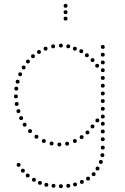

<svg xmlns="http://www.w3.org/2000/svg" viewBox="-20 -752 647 990"><path d="M366 -35Q376 -35 376 -25Q376 -15 366 -15Q356 -15 356 -25Q356 -35 366 -35ZM326 -21Q336 -21 336 -11Q336 -1 326 -1Q316 -1 316 -11Q316 -21 326 -21ZM286 -17Q296 -17 296 -7Q296 3 286 3Q276 3 276 -7Q276 -17 286 -17ZM246 -22Q256 -22 256 -12Q256 -2 246 -2Q236 -2 236 -12Q236 -22 246 -22ZM206 -35Q216 -35 216 -25Q216 -15 206 -15Q196 -15 196 -25Q196 -35 206 -35ZM401 -55Q411 -55 411 -45Q411 -35 401 -35Q391 -35 391 -45Q391 -55 401 -55ZM168 -57Q178 -57 178 -47Q178 -37 168 -37Q158 -37 158 -47Q158 -57 168 -57ZM431 -79Q441 -79 441 -69Q441 -59 431 -59Q421 -59 421 -69Q421 -79 431 -79ZM135 -86Q145 -86 145 -76Q145 -66 135 -66Q125 -66 125 -76Q125 -86 135 -86ZM89 -153Q99 -153 99 -143Q99 -133 89 -133Q79 -133 79 -143Q79 -153 89 -153ZM75 -189Q85 -189 85 -179Q85 -169 75 -169Q65 -169 65 -179Q65 -189 75 -189ZM62 -265Q72 -265 72 -255Q72 -245 62 -245Q52 -245 52 -255Q52 -265 62 -265ZM64 -305Q74 -305 74 -295Q74 -285 64 -285Q54 -285 54 -295Q54 -305 64 -305ZM71 -341Q81 -341 81 -331Q81 -321 71 -321Q61 -321 61 -331Q61 -341 71 -341ZM84 -379Q94 -379 94 -369Q94 -359 84 -359Q74 -359 74 -369Q74 -379 84 -379ZM102 -414Q112 -414 112 -404Q112 -394 102 -394Q92 -394 92 -404Q92 -414 102 -414ZM457 -452Q467 -452 467 -442Q467 -432 457 -432Q447 -432 447 -442Q447 -452 457 -452ZM124 -445Q134 -445 134 -435Q134 -425 124 -425Q114 -425 114 -435Q114 -445 124 -445ZM399 -498Q409 -498 409 -488Q409 -478 399 -478Q389 -478 389 -488Q389 -498 399 -498ZM366 -511Q376 -511 376 -501Q376 -491 366 -491Q356 -491 356 -501Q356 -511 366 -511ZM215 -511Q225 -511 225 -501Q225 -491 215 -491Q205 -491 205 -501Q205 -511 215 -511ZM181 -494Q191 -494 191 -484Q191 -474 181 -474Q171 -474 171 -484Q171 -494 181 -494ZM510 -280Q520 -280 520 -270Q520 -260 510 -260Q500 -260 500 -270Q500 -280 510 -280ZM510 -320Q520 -320 520 -310Q520 -300 510 -300Q500 -300 500 -310Q500 -320 510 -320ZM510 -360Q520 -360 520 -350Q520 -340 510 -340Q500 -340 500 -350Q500 -360 510 -360ZM510 -400Q520 -400 520 -390Q520 -380 510 -380Q500 -380 500 -390Q500 -400 510 -400ZM510 -440Q520 -440 520 -430Q520 -420 510 -420Q500 -420 500 -430Q500 -440 510 -440ZM510 -480Q520 -480 520 -470Q520 -460 510 -460Q500 -460 500 -470Q500 -480 510 -480ZM510 -520Q520 -520 520 -510Q520 -500 510 -500Q500 -500 500 -510Q500 -520 510 -520ZM508 38Q518 38 518 48Q518 58 508 58Q498 58 498 48Q498 38 508 38ZM510 -1Q520 -1 520 9Q520 19 510 19Q500 19 500 9Q500 -1 510 -1ZM510 -44Q520 -44 520 -34Q520 -24 510 -24Q500 -24 500 -34Q500 -44 510 -44ZM510 -124Q520 -124 520 -114Q520 -104 510 -104Q500 -104 500 -114Q500 -124 510 -124ZM510 -161Q520 -161 520 -151Q520 -141 510 -141Q500 -141 500 -151Q500 -161 510 -161ZM510 -201Q520 -201 520 -191Q520 -181 510 -181Q500 -181 500 -191Q500 -201 510 -201ZM510 -241Q520 -241 520 -231Q520 -221 510 -221Q500 -221 500 -231Q500 -241 510 -241ZM434 159Q444 159 444 169Q444 179 434 179Q424 179 424 169Q424 159 434 159ZM463 136Q473 136 473 146Q473 156 463 156Q453 156 453 146Q453 136 463 136ZM483 107Q493 107 493 117Q493 127 483 127Q473 127 473 117Q473 107 483 107ZM500 73Q510 73 510 83Q510 93 500 93Q490 93 490 83Q490 73 500 73ZM510 -84Q520 -84 520 -74Q520 -64 510 -64Q500 -64 500 -74Q500 -84 510 -84ZM107 -119Q117 -119 117 -109Q117 -99 107 -99Q97 -99 97 -109Q97 -119 107 -119ZM66 -226Q76 -226 76 -216Q76 -206 66 -206Q56 -206 56 -216Q56 -226 66 -226ZM457 -110Q467 -110 467 -100Q467 -90 457 -90Q447 -90 447 -100Q447 -110 457 -110ZM482 -141Q492 -141 492 -131Q492 -121 482 -121Q472 -121 472 -131Q472 -141 482 -141ZM481 -423Q491 -423 491 -413Q491 -403 481 -403Q471 -403 471 -413Q471 -423 481 -423ZM294 -527Q304 -527 304 -517Q304 -507 294 -507Q284 -507 284 -517Q284 -527 294 -527ZM332 -523Q342 -523 342 -513Q342 -503 332 -503Q322 -503 322 -513Q322 -523 332 -523ZM428 -477Q438 -477 438 -467Q438 -457 428 -457Q418 -457 418 -467Q418 -477 428 -477ZM254 -523Q264 -523 264 -513Q264 -503 254 -503Q244 -503 244 -513Q244 -523 254 -523ZM150 -472Q160 -472 160 -462Q160 -452 150 -452Q140 -452 140 -462Q140 -472 150 -472ZM402 176Q412 176 412 186Q412 196 402 196Q392 196 392 186Q392 176 402 176ZM367 189Q377 189 377 199Q377 209 367 209Q357 209 357 199Q357 189 367 189ZM332 196Q342 196 342 206Q342 216 332 216Q322 216 322 206Q322 196 332 196ZM294 198Q304 198 304 208Q304 218 294 218Q284 218 284 208Q284 198 294 198ZM256 196Q266 196 266 206Q266 216 256 216Q246 216 246 206Q246 196 256 196ZM219 191Q229 191 229 201Q229 211 219 211Q209 211 209 201Q209 191 219 191ZM186 181Q196 181 196 191Q196 201 186 201Q176 201 176 191Q176 181 186 181ZM155 165Q165 165 165 175Q165 185 155 185Q145 185 145 175Q145 165 155 165ZM123 143Q133 143 133 153Q133 163 123 163Q113 163 113 153Q113 143 123 143ZM98 118Q108 118 108 128Q108 138 98 138Q88 138 88 128Q88 118 98 118ZM76 88Q86 88 86 98Q86 108 76 108Q66 108 66 98Q66 88 76 88ZM318 -646Q308 -646 308 -656Q308 -666 318 -666Q328 -666 328 -656Q328 -646 318 -646ZM318 -679Q308 -679 308 -689Q308 -699 318 -699Q328 -699 328 -689Q328 -679 318 -679ZM318 -712Q308 -712 308 -722Q308 -732 318 -732Q328 -732 328 -722Q328 -712 318 -712Z"/></svg>

Font: Raleway Dots 
Style: Regular
Weight: 400
Version: Version 1.000